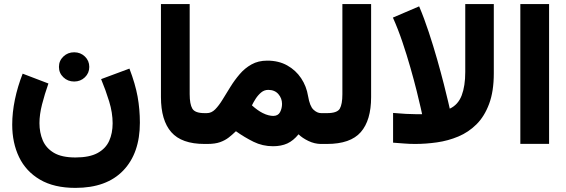

<svg xmlns="http://www.w3.org/2000/svg" viewBox="-20 -707 2782 943"><path d="M269.5 -378.4Q269.5 -408.7 291.3 -429.4Q313 -450.2 344.2 -450.2Q375.5 -450.2 397 -429.4Q418.5 -408.7 418.5 -378.4Q418.5 -348.1 397 -327.4Q375.5 -306.6 344.2 -306.6Q313 -306.6 291.3 -327.4Q269.5 -348.1 269.5 -378.4ZM350.6 66.4Q418.9 66.4 459 44.7Q499 22.9 516.1 -14.9Q533.2 -52.7 533.2 -101.6Q533.2 -153.3 516.1 -209Q499 -264.6 476.6 -318.4L615.7 -370.1Q644.5 -294.9 655.8 -232.7Q667 -170.4 667 -104.5Q667 45.4 585.2 130.6Q503.4 215.8 350.6 215.8Q245.6 215.8 176.5 175.3Q107.4 134.8 73.7 64.7Q40 -5.4 40 -94.7Q40 -154.3 53.2 -218Q66.4 -281.7 91.3 -345.2L217.8 -296.9Q199.2 -244.1 186.5 -194.3Q173.8 -144.5 173.8 -102.1Q173.8 -56.2 189.9 -17.8Q206.1 20.5 244.6 43.5Q283.2 66.4 350.6 66.4Z M770.5 -687H911.6V-244.6Q911.6 -195.8 924.6 -173.6Q937.5 -151.4 984.4 -151.4H996.6V0H984.4Q872.1 0 821.3 -57.9Q770.5 -115.7 770.5 -230.5Z M998.5 0H977.1L977.5 -151.4H996.1Q1018.6 -151.4 1036.9 -169.9Q1055.2 -188.5 1073.2 -218Q1091.3 -247.6 1111.6 -280.3Q1131.8 -313 1157 -342.5Q1182.1 -372.1 1215.3 -390.6Q1248.5 -409.2 1292.5 -409.2Q1348.6 -409.2 1390.6 -385.7Q1432.6 -362.3 1459 -322.8Q1485.4 -283.2 1493.2 -234.4Q1501.5 -185.5 1519.5 -168.5Q1537.6 -151.4 1557.1 -151.4H1569.8V0H1556.6Q1525.4 0 1494.9 -14.6Q1464.4 -29.3 1446.3 -47.4Q1420.9 -16.1 1391.1 -2.4Q1361.3 11.2 1320.8 11.2Q1269.5 11.2 1225.1 -10.7Q1180.7 -32.7 1138.7 -62.5Q1121.6 -45.9 1103.5 -31.7Q1085.4 -17.6 1060.8 -8.8Q1036.1 0 998.5 0ZM1297.4 -265.6Q1277.8 -265.6 1262.5 -252.7Q1247.1 -239.7 1235.8 -222.2Q1224.6 -204.6 1217.3 -189.5Q1245.6 -164.1 1270 -151.9Q1285.6 -144 1298.8 -140.9Q1312 -137.7 1321.8 -137.7Q1345.7 -137.7 1355.5 -156.2Q1365.2 -174.8 1365.2 -196.8Q1365.2 -224.1 1347.2 -244.9Q1329.1 -265.6 1297.4 -265.6Z M1550.3 -151.4H1586.4Q1636.2 -151.4 1648.9 -173.3Q1661.6 -195.3 1661.6 -244.1V-687H1802.7V-230Q1802.7 -116.2 1752 -58.1Q1701.2 0 1585.9 0H1550.3Z M2018.6 0Q1991.2 0 1964.6 -2.2Q1938 -4.4 1910.6 -6.3V-152.3Q1940.9 -149.4 1973.4 -147.7Q2005.9 -146 2028.3 -146H2053.2Q2053.2 -146 2046.4 -177Q2039.6 -208 2026.6 -259.8Q2013.7 -311.5 1995.8 -374.3Q1978 -437 1956.3 -501.2Q1934.6 -565.4 1909.7 -620.6L2038.6 -675.8Q2063.5 -617.2 2085.9 -549.1Q2108.4 -481 2127.2 -414.8Q2146 -348.6 2159.9 -293.9Q2173.8 -239.3 2181.4 -206.3Q2189 -173.3 2189 -173.3Q2230 -192.4 2247.6 -238.5Q2265.1 -284.7 2265.1 -353.5V-687H2405.3V-347.2Q2405.3 -258.3 2382.3 -196.8Q2359.4 -135.3 2320.3 -96.4Q2281.2 -57.6 2231.2 -36.6Q2181.2 -15.6 2126.5 -7.8Q2071.8 0 2018.6 0Z M2676.8 -687V-0.5H2535.6V-687Z"/></svg>

Font: Vazirmatn RD UI Black
Style: Regular
Weight: 900
Designer: Saber Rastikerdar
Foundry: Saber Rastikerdar
Version: Version 33.003